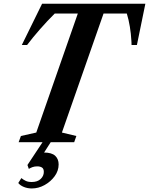

<svg xmlns="http://www.w3.org/2000/svg" viewBox="-20 -782 820 1056"><path d="M82.5 0 95 -34 179.5 -53 408 -707.5H281Q240 -667 199.8 -621Q159.5 -575 129 -534.5H100L211.5 -761.5H779.5L733 -534.5H703.5Q703.5 -541 703.2 -547.5Q703 -554 702.5 -559.5Q700.5 -596.5 694.2 -635Q688 -673.5 677.5 -707.5H549.5L320.5 -53L400 -34L388 0ZM155 254.5Q131.5 254.5 111.2 246.2Q91 238 80.5 224.5L97.5 197.5Q108.5 206.5 121.5 212.8Q134.5 219 154.5 219Q186 219 203.5 202.5Q221 186 221 163.5Q221 146 211 139.5Q201 133 184.5 133Q170.5 133 159.2 137Q148 141 138.5 147L131 125.5L225 -16.5H269.5L222.5 57Q264.5 57 283.5 74.8Q302.5 92.5 302.5 122.5Q302.5 157 280.8 187Q259 217 225.2 235.8Q191.5 254.5 155 254.5Z"/></svg>

Font: Libre Caslon Condensed Bold
Style: Italic
Weight: 700
Italic angle: -22.583°
Designer: Pablo Impallari, Rodrigo Fuenzalida, Katja Schimmel, Ertekin Erdin
Foundry: Pablo Impallari, Rodrigo Fuenzalida
Version: Version 2.000; ttfautohint (v1.8.4.7-5d5b);gftools[0.9.33]